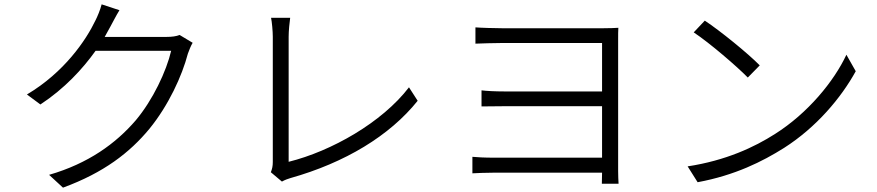

<svg xmlns="http://www.w3.org/2000/svg" viewBox="-20 -823 4040 884"><path d="M530 -776 448 -803C442 -779 428 -745 419 -728C376 -638 276 -490 104 -388L166 -342C277 -415 360 -505 420 -589H768C746 -495 684 -363 605 -269C513 -162 386 -70 206 -18L270 41C458 -28 577 -120 668 -230C756 -338 818 -473 845 -576C850 -590 859 -613 867 -626L807 -662C792 -656 772 -653 745 -653H462L489 -702C499 -720 515 -752 530 -776Z M1227 -30 1278 13C1292 5 1307 0 1317 -3C1569 -74 1774 -198 1903 -359L1863 -421C1739 -259 1506 -127 1309 -78C1309 -125 1309 -562 1309 -654C1309 -681 1313 -719 1316 -741H1228C1232 -723 1236 -678 1236 -654C1236 -562 1236 -136 1236 -77C1236 -58 1233 -45 1227 -30Z M2155 -101V-25C2175 -26 2215 -28 2255 -28H2752L2751 23H2828C2827 6 2826 -14 2826 -35C2826 -142 2826 -596 2826 -639C2826 -663 2826 -682 2827 -695C2811 -694 2788 -693 2760 -693C2659 -693 2353 -693 2290 -693C2260 -693 2191 -695 2169 -697V-622C2190 -623 2260 -625 2290 -625C2353 -625 2712 -625 2752 -625V-402H2301C2261 -402 2220 -404 2197 -407V-333C2220 -333 2261 -334 2303 -334H2752V-97H2255C2211 -97 2175 -99 2155 -101Z M3225 -728 3174 -674C3249 -624 3373 -517 3423 -466L3478 -522C3424 -577 3296 -681 3225 -728ZM3146 -57 3192 16C3364 -16 3490 -79 3590 -142C3739 -237 3853 -373 3920 -495L3877 -571C3820 -449 3700 -302 3548 -206C3454 -146 3323 -84 3146 -57Z"/></svg>

Font: ChiuKong Gothic MN Normal
Style: Regular
Weight: 350
Designer: Ryoko NISHIZUKA 西塚涼子 (kana, bopomofo & ideographs); Paul D. Hunt (Latin, Greek & Cyrillic); Sandoll Communications 산돌커뮤니
Foundry: Adobe
Version: Version 1.300